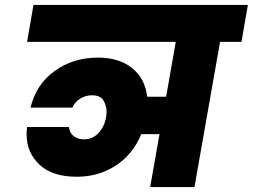

<svg xmlns="http://www.w3.org/2000/svg" viewBox="-20 -760 1027 780"><path d="M961 -590H874L770 0H590L628 -215H554Q520 -133 450.5 -87.5Q381 -42 292 -42Q192 -42 140 -91.5Q88 -141 88 -214Q88 -229 90 -244H260Q263 -219 280 -206.5Q297 -194 321 -194Q356 -194 380 -219.5Q404 -245 411 -284Q413 -296 413 -307Q413 -330 400.5 -351.5Q388 -373 353 -373Q329 -373 307 -360Q285 -347 274 -323H104Q127 -418 202.5 -472Q278 -526 378 -526Q463 -526 516 -484Q569 -442 578 -367H655L694 -590H90L116 -740H987Z"/></svg>

Font: Fz Poppins ExtBd
Style: Italic
Weight: 800
Italic angle: -10°
Designer: Ninad Kale (Devanagari), Jonny Pinhorn (Latin)
Foundry: Indian Type Foundry
Version: Vit hóa bi Vntype.Com & FontZin.Com